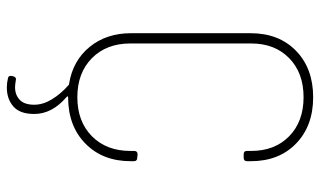

<svg xmlns="http://www.w3.org/2000/svg" viewBox="-207 -541 935 561"><g transform="rotate(90 260.5 -260.5)"><path d="M441 -505H431Q421 -505 421 -514V-527Q421 -596 378 -638Q335 -680 264 -680Q193 -680 150 -638Q107 -596 107 -527V-174Q107 -104 150 -61.5Q193 -19 264 -19Q335 -19 378 -61.5Q421 -104 421 -174V-185Q421 -195 431 -195L441 -194Q451 -194 451 -184V-175Q451 -93 399.5 -42.5Q348 8 264 8Q259 8 264 13Q313 55 313 107Q313 149 291 168Q269 187 236 187Q222 187 210 184Q200 183 202 172L203 168Q206 158 216 161Q228 163 235 163Q257 163 271.5 149.5Q286 136 286 107Q286 81 270 55Q254 29 229 7Q228 5 224 5Q157 -6 117 -55Q77 -104 77 -176V-525Q77 -608 128.5 -658Q180 -708 264 -708Q348 -708 399.5 -658Q451 -608 451 -526V-515Q451 -505 441 -505Z"/></g></svg>

Font: Barlow Semi Condensed Thin
Style: Regular
Weight: 250
Width: 4
Designer: Jeremy Tribby
Foundry: Tribby Type
Version: Version 1.408